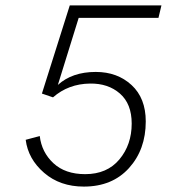

<svg xmlns="http://www.w3.org/2000/svg" viewBox="-20 -680 640 710"><path d="M290 10Q202 10 143 -41Q84 -92 75 -163L127 -177Q134 -117 177.5 -76.5Q221 -36 295 -36Q376 -36 421.5 -90.5Q467 -145 467 -223Q467 -296 423.5 -334Q380 -372 313 -371Q233 -370 176 -320L135 -334L238 -660H577L566 -614H271L194 -366Q247 -414 334 -414Q414 -414 466.5 -365.5Q519 -317 519 -231Q519 -127 457 -58.5Q395 10 290 10Z"/></svg>

Font: Elaine Sans Light
Style: Italic
Weight: 300
Italic angle: -13°
Designer: Wei Huang
Foundry: Wei Huang
Version: Version 2.001;December 24, 2019;FontCreator 12.0.0.2547 64-b